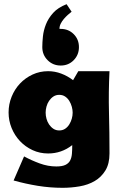

<svg xmlns="http://www.w3.org/2000/svg" viewBox="-20 -733 567 917"><path d="M249 62Q277 62 292.5 54.5Q308 47 315 33.5Q322 20 323.5 1.5Q325 -17 325 -40Q274 0 210 0Q170 0 135.5 -16Q101 -32 75.5 -59Q50 -86 35.5 -121.5Q21 -157 21 -196Q21 -235 35.5 -271Q50 -307 75.5 -334Q101 -361 135.5 -377Q170 -393 210 -393Q242 -393 272.5 -381.5Q303 -370 329 -350L354 -393H503Q498 -293 500.5 -196Q503 -99 503 0Q503 49 483.5 81Q464 113 432.5 131.5Q401 150 360.5 157Q320 164 279 164Q219 164 160.5 154.5Q102 145 45 129L95 14Q130 33 169.5 47.5Q209 62 249 62ZM263 -280Q247 -280 235 -272Q223 -264 214.5 -251.5Q206 -239 202 -224Q198 -209 198 -195Q198 -181 202 -166Q206 -151 214.5 -138.5Q223 -126 235 -118Q247 -110 263 -110Q279 -110 291 -118Q303 -126 311 -139Q319 -152 323 -166.5Q327 -181 327 -195Q327 -208 323 -223Q319 -238 311 -251Q303 -264 291 -272Q279 -280 263 -280ZM322 -677Q314 -671 304 -662Q294 -653 285 -642.5Q276 -632 270 -620Q264 -608 264 -595H270Q307 -595 332 -570Q357 -545 357 -508Q357 -471 332 -445.5Q307 -420 270 -420Q233 -420 207.5 -445.5Q182 -471 182 -508Q182 -530 185 -559Q188 -588 199.5 -617Q211 -646 234 -671.5Q257 -697 298 -713Z"/></svg>

Font: CAT Rhythmus
Style: Regular
Weight: 400
Designer: Peter Wiegel nach alter Vorlage
Foundry: Peter Wiegel
Version: 1.000